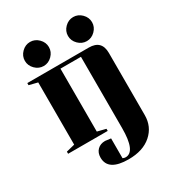

<svg xmlns="http://www.w3.org/2000/svg" viewBox="-216 -835 1071 1176"><g transform="rotate(-30 320.0 -247.5)"><path d="M315 50V190Q325 195 335 195Q405 195 405 30V-475H260V-30L320 -15V0H40V-15L100 -30V-470L40 -485V-500H475Q565 -500 565 -410V30Q565 111 506 163Q447 215 345 215Q200 215 200 120Q200 86 220.5 65.5Q241 45 275 45ZM425.5 -565.5Q400 -591 400 -625Q400 -659 425.5 -684.5Q451 -710 485 -710Q519 -710 544.5 -684.5Q570 -659 570 -625Q570 -591 544.5 -565.5Q519 -540 485 -540Q451 -540 425.5 -565.5ZM120.5 -565.5Q95 -591 95 -625Q95 -659 120.5 -684.5Q146 -710 180 -710Q214 -710 239.5 -684.5Q265 -659 265 -625Q265 -591 239.5 -565.5Q214 -540 180 -540Q146 -540 120.5 -565.5Z"/></g></svg>

Font: Yeseva One
Style: Regular
Weight: 400
Designer: Jovanny Lemonad
Foundry: Jovanny Lemonad
Version: Version 2.000